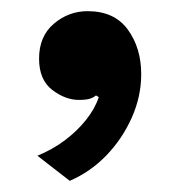

<svg xmlns="http://www.w3.org/2000/svg" viewBox="-20 -172 318 344"><path d="M137 -152Q185 -152 209 -119Q233 -86 233 -39Q233 1 216 39Q199 77 170.5 106.5Q142 136 105 152L47 107Q74 96 96 79.5Q118 63 134 43Q150 23 157 2L152 -1Q147 3 140.5 5Q134 7 121 7Q97 7 73.5 -11Q50 -29 50 -67Q50 -107 76.5 -129.5Q103 -152 137 -152Z"/></svg>

Font: Kantumruy Pro SemiBold
Style: Regular
Weight: 600
Version: Version 1.002